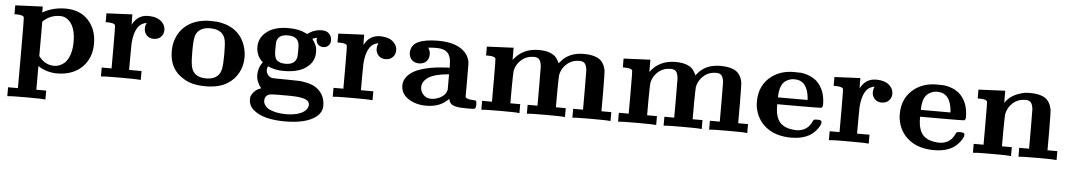

<svg xmlns="http://www.w3.org/2000/svg" viewBox="-36 -797 7451 1340"><g transform="rotate(5 3689.5 -127.0)"><path d="M32 -442Q33 -442 123.5 -446Q214 -450 215 -450H221V-409Q223 -409 231 -414Q298 -450 382 -450Q482 -450 541 -387Q600 -324 600 -223Q600 -122 536 -58Q469 6 361 6Q293 6 236 -28L227 -34V132H296V194H287Q273 191 163 191Q52 191 38 194H29V132H98V-113Q98 -358 96 -363Q91 -380 42 -380H29V-442ZM412 -368Q385 -395 350 -395Q280 -395 235 -352L227 -345V-104L233 -97Q274 -45 337 -45Q376 -45 411 -76Q457 -126 457 -224Q457 -323 412 -368Z M944 -361Q944 -378 951 -394Q954 -397 954 -399Q946 -399 936 -395Q871 -375 861 -249Q860 -241 860 -149V-62H947V0H937Q924 -3 800 -3Q691 -3 677 0H668V-62H737V-210Q737 -358 735 -363Q730 -380 681 -380H668V-442H671L844 -450H849V-414L850 -378Q886 -449 960 -449Q1034 -449 1065 -407Q1081 -387 1081 -360Q1081 -332 1062 -312.5Q1043 -293 1012 -293Q981 -293 962.5 -312.5Q944 -332 944 -361Z M1378 -452H1392Q1432 -452 1439 -451Q1597 -433 1642 -300Q1655 -258 1655 -221Q1655 -159 1627.5 -109.5Q1600 -60 1555 -33Q1498 5 1400 5Q1302 5 1245 -33Q1145 -92 1145 -219Q1145 -308 1197 -371Q1255 -440 1363 -451Q1369 -452 1378 -452ZM1488 -367Q1461 -401 1395 -401Q1354 -401 1325 -380Q1303 -363 1295.5 -333.5Q1288 -304 1288 -230Q1288 -163 1293.5 -132Q1299 -101 1313 -84Q1341 -50 1400 -50Q1459 -50 1487 -84Q1501 -101 1506.5 -132Q1512 -163 1512 -230Q1512 -294 1507 -322.5Q1502 -351 1488 -367Z M1789 -15Q1754 -59 1754 -106Q1754 -152 1778 -187L1785 -197L1777 -204Q1738 -243 1738 -300Q1738 -358 1780 -397Q1835 -450 1943 -450Q2016 -450 2064 -426L2076 -420Q2122 -455 2177 -455Q2196 -455 2210 -449Q2246 -430 2246 -389Q2246 -368 2232 -353.5Q2218 -339 2196 -339Q2177 -339 2164 -349Q2151 -359 2147 -376Q2142 -394 2150 -400Q2152 -401 2149 -400Q2147 -400 2142 -399Q2117 -392 2115 -390Q2117 -387 2121.5 -380Q2126 -373 2128 -370.5Q2130 -368 2133.5 -361.5Q2137 -355 2138.5 -351.5Q2140 -348 2142.5 -341.5Q2145 -335 2146 -329Q2147 -323 2148 -315.5Q2149 -308 2149 -300Q2149 -239 2107 -202Q2051 -149 1936 -149Q1870 -149 1824 -172Q1817 -160 1817 -148Q1817 -128 1828 -113Q1839 -98 1858 -93Q1864 -91 1951 -91Q2048 -90 2056 -89Q2116 -82 2154 -64Q2232 -20 2232 69Q2232 113 2194 145Q2126 201 1975 201Q1824 201 1756 145Q1718 114 1718 70Q1718 56 1719 51Q1726 30 1744 12Q1762 -6 1785 -13ZM2173 -403H2180Q2179 -404 2176 -404L2173 -403ZM2022 -345Q2012 -399 1943 -399Q1874 -399 1865 -345Q1864 -338 1864 -300V-289Q1864 -235 1882 -219Q1903 -200 1943 -200Q2012 -200 2022 -254Q2024 -268 2024 -300Q2024 -331 2022 -345ZM2027 21 1996 20Q1964 20 1941 20H1894Q1862 20 1844 26Q1818 38 1818 69Q1818 100 1851 123Q1900 150 1975 150Q2070 150 2112 112Q2131 92 2131 71Q2131 48 2108 37Q2083 24 2027 21Z M2568 -361Q2568 -378 2575 -394Q2578 -397 2578 -399Q2570 -399 2560 -395Q2495 -375 2485 -249Q2484 -241 2484 -149V-62H2571V0H2561Q2548 -3 2424 -3Q2315 -3 2301 0H2292V-62H2361V-210Q2361 -358 2359 -363Q2354 -380 2305 -380H2292V-442H2295L2468 -450H2473V-414L2474 -378Q2510 -449 2584 -449Q2658 -449 2689 -407Q2705 -387 2705 -360Q2705 -332 2686 -312.5Q2667 -293 2636 -293Q2605 -293 2586.5 -312.5Q2568 -332 2568 -361Z M3234 0Q3202 0 3184.5 -1.5Q3167 -3 3147 -8Q3127 -13 3117 -25Q3107 -37 3104 -56L3093 -46Q3039 6 2947 6Q2873 6 2821 -28.5Q2769 -63 2769 -121Q2769 -156 2793.5 -185.5Q2818 -215 2861 -233Q2940 -266 3069 -272H3087V-292Q3087 -349 3063 -375.5Q3039 -402 2985 -402Q2950 -402 2931 -399H2926Q2941 -376 2941 -354Q2941 -323 2922.5 -303.5Q2904 -284 2871 -284Q2840 -284 2821.5 -302Q2803 -320 2801 -349Q2801 -406 2850.5 -429.5Q2900 -453 2992 -453Q3121 -453 3181 -391Q3202 -368 3210 -341Q3215 -327 3215.5 -309.5Q3216 -292 3216 -196V-77Q3230 -63 3266 -62Q3286 -62 3290.5 -57.5Q3295 -53 3295 -31Q3295 -7 3284 -2Q3281 0 3234 0ZM2901 -121Q2901 -90 2922.5 -67.5Q2944 -45 2975 -45Q3006 -45 3034.5 -58.5Q3063 -72 3077 -93Q3079 -97 3083 -106.5Q3087 -116 3087 -117V-226H3084Q2990 -219 2941 -188Q2901 -158 2901 -121Z M3336 -442Q3513 -450 3514 -450H3520V-365L3522 -367Q3585 -450 3696 -450Q3799 -450 3830 -393Q3841 -376 3841 -370Q3841 -368 3851 -379Q3906 -450 4012 -450Q4082 -450 4119 -426Q4156 -402 4166 -346Q4168 -335 4169 -198V-62H4238V0H4229Q4215 -3 4105 -3Q3994 -3 3980 0H3971V-62H4040V-194Q4040 -330 4039 -337Q4036 -369 4024.5 -384Q4013 -399 3986 -399Q3935 -399 3899 -368Q3863 -337 3853 -290Q3851 -281 3850 -171V-62H3919V0H3910Q3897 -3 3785 -3Q3675 -3 3661 0H3652V-62H3721V-194Q3721 -330 3720 -337Q3717 -369 3705.5 -384Q3694 -399 3667 -399Q3616 -399 3580 -368Q3544 -337 3534 -290Q3532 -281 3531 -171V-62H3600V0H3591Q3577 -3 3467 -3Q3356 -3 3342 0H3333V-62H3402V-210Q3402 -358 3400 -363Q3395 -380 3346 -380H3333V-442Z M4294 -442Q4471 -450 4472 -450H4478V-365L4480 -367Q4543 -450 4654 -450Q4757 -450 4788 -393Q4799 -376 4799 -370Q4799 -368 4809 -379Q4864 -450 4970 -450Q5040 -450 5077 -426Q5114 -402 5124 -346Q5126 -335 5127 -198V-62H5196V0H5187Q5173 -3 5063 -3Q4952 -3 4938 0H4929V-62H4998V-194Q4998 -330 4997 -337Q4994 -369 4982.5 -384Q4971 -399 4944 -399Q4893 -399 4857 -368Q4821 -337 4811 -290Q4809 -281 4808 -171V-62H4877V0H4868Q4855 -3 4743 -3Q4633 -3 4619 0H4610V-62H4679V-194Q4679 -330 4678 -337Q4675 -369 4663.5 -384Q4652 -399 4625 -399Q4574 -399 4538 -368Q4502 -337 4492 -290Q4490 -281 4489 -171V-62H4558V0H4549Q4535 -3 4425 -3Q4314 -3 4300 0H4291V-62H4360V-210Q4360 -358 4358 -363Q4353 -380 4304 -380H4291V-442Z M5675 -135Q5693 -135 5699.5 -131.5Q5706 -128 5706 -117Q5706 -102 5685 -73Q5630 6 5504 6Q5396 6 5328.5 -46.5Q5261 -99 5246 -190Q5244 -206 5244 -225Q5244 -342 5331 -406Q5394 -452 5484 -452Q5526 -452 5534 -451Q5605 -441 5648 -401Q5706 -343 5706 -243Q5706 -226 5696 -220Q5692 -218 5539 -218H5387V-209Q5387 -131 5418 -93.5Q5449 -56 5518 -50Q5524 -49 5535 -49Q5588 -49 5622 -85Q5637 -103 5643 -119Q5648 -130 5653 -132.5Q5658 -135 5675 -135ZM5595 -276Q5584 -402 5492 -402Q5465 -402 5441.5 -389.5Q5418 -377 5407 -357Q5391 -331 5388 -279V-266H5595Z M6044 -361Q6044 -378 6051 -394Q6054 -397 6054 -399Q6046 -399 6036 -395Q5971 -375 5961 -249Q5960 -241 5960 -149V-62H6047V0H6037Q6024 -3 5900 -3Q5791 -3 5777 0H5768V-62H5837V-210Q5837 -358 5835 -363Q5830 -380 5781 -380H5768V-442H5771L5944 -450H5949V-414L5950 -378Q5986 -449 6060 -449Q6134 -449 6165 -407Q6181 -387 6181 -360Q6181 -332 6162 -312.5Q6143 -293 6112 -293Q6081 -293 6062.5 -312.5Q6044 -332 6044 -361Z M6676 -135Q6694 -135 6700.5 -131.5Q6707 -128 6707 -117Q6707 -102 6686 -73Q6631 6 6505 6Q6397 6 6329.5 -46.5Q6262 -99 6247 -190Q6245 -206 6245 -225Q6245 -342 6332 -406Q6395 -452 6485 -452Q6527 -452 6535 -451Q6606 -441 6649 -401Q6707 -343 6707 -243Q6707 -226 6697 -220Q6693 -218 6540 -218H6388V-209Q6388 -131 6419 -93.5Q6450 -56 6519 -50Q6525 -49 6536 -49Q6589 -49 6623 -85Q6638 -103 6644 -119Q6649 -130 6654 -132.5Q6659 -135 6676 -135ZM6596 -276Q6585 -402 6493 -402Q6466 -402 6442.5 -389.5Q6419 -377 6408 -357Q6392 -331 6389 -279V-266H6596Z M6780 -442Q6957 -450 6958 -450H6964V-407L6965 -365Q7003 -428 7102 -448Q7114 -450 7138 -450Q7208 -450 7244 -426Q7280 -402 7291 -346Q7293 -335 7294 -198V-62H7363V0H7354Q7341 -3 7229 -3Q7119 -3 7105 0H7096V-62H7165V-194Q7165 -330 7164 -337Q7161 -369 7149.5 -384Q7138 -399 7111 -399Q7060 -399 7024 -368Q6988 -337 6978 -290Q6976 -281 6975 -171V-62H7044V0H7035Q7021 -3 6911 -3Q6800 -3 6786 0H6777V-62H6846V-210Q6846 -358 6844 -363Q6839 -380 6790 -380H6777V-442Z"/></g></svg>

Font: KaTeX_Main
Style: Bold
Weight: 700
Version: Version 1.1; ttfautohint (v1.3)